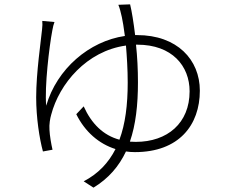

<svg xmlns="http://www.w3.org/2000/svg" viewBox="-20 -805 1040 881"><path d="M577 -785 523 -783C529 -769 535 -746 539 -727C543 -709 548 -679 553 -640C389 -616 241 -489 192 -320C184 -407 206 -592 220 -665C223 -682 226 -694 230 -704L174 -709C175 -697 175 -686 173 -670C168 -618 146 -472 146 -358C146 -265 161 -169 177 -110L221 -118C215 -143 208 -185 207 -209C205 -234 210 -262 215 -279C252 -420 377 -571 558 -596C562 -547 566 -488 566 -426C566 -324 555 -236 528 -164C454 -184 400 -237 364 -317L330 -281C370 -200 434 -145 510 -121C478 -58 431 -8 364 27L409 56C478 14 526 -42 558 -110C571 -108 585 -107 599 -107C801 -107 897 -231 897 -389C897 -531 793 -644 609 -644H600C593 -702 585 -752 577 -785ZM604 -600H610C770 -600 850 -502 850 -386C850 -240 748 -154 603 -154L576 -155C603 -233 613 -324 613 -427C613 -486 610 -546 604 -600Z"/></svg>

Font: GenYoGothic2 TW L
Style: Regular
Weight: 300
Version: Version 2.100;PS 2.1;hotconv 16.6.51;makeotf.lib2.5.65220 DE